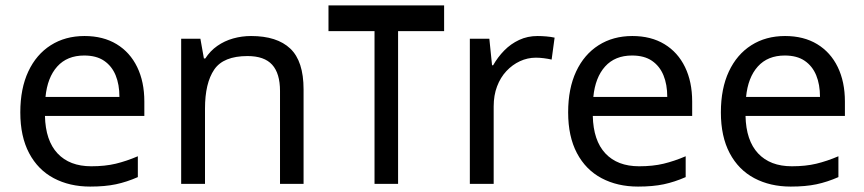

<svg xmlns="http://www.w3.org/2000/svg" viewBox="-20 -679 3191 709"><path d="M292 -546Q361 -546 410.5 -516Q460 -486 486.5 -431.5Q513 -377 513 -304V-251H146Q148 -160 192.5 -112.5Q237 -65 317 -65Q368 -65 407.5 -74.5Q447 -84 489 -102V-25Q448 -7 408 1.5Q368 10 313 10Q237 10 178.5 -21Q120 -52 87.5 -113.5Q55 -175 55 -264Q55 -352 84.5 -415Q114 -478 167.5 -512Q221 -546 292 -546ZM291 -474Q228 -474 191.5 -433.5Q155 -393 148 -321H421Q421 -367 407 -401Q393 -435 364.5 -454.5Q336 -474 291 -474Z M907 -546Q1003 -546 1052 -499.5Q1101 -453 1101 -349V0H1014V-343Q1014 -408 985 -440Q956 -472 894 -472Q805 -472 771 -422Q737 -372 737 -278V0H649V-536H720L733 -463H738Q756 -491 782.5 -509.5Q809 -528 841 -537Q873 -546 907 -546Z M1620 -659V-564H1450V0H1363V-564H1193V-659Z M1965 -546Q1980 -546 1997.5 -544.5Q2015 -543 2028 -540L2017 -459Q2004 -462 1988.5 -464Q1973 -466 1959 -466Q1928 -466 1900 -453Q1872 -440 1850 -416.5Q1828 -393 1815.5 -360Q1803 -327 1803 -286V0H1715V-536H1787L1797 -438H1801Q1818 -468 1842 -492.5Q1866 -517 1897 -531.5Q1928 -546 1965 -546Z M2315 -546Q2384 -546 2433.5 -516Q2483 -486 2509.5 -431.5Q2536 -377 2536 -304V-251H2169Q2171 -160 2215.5 -112.5Q2260 -65 2340 -65Q2391 -65 2430.5 -74.5Q2470 -84 2512 -102V-25Q2471 -7 2431 1.5Q2391 10 2336 10Q2260 10 2201.5 -21Q2143 -52 2110.5 -113.5Q2078 -175 2078 -264Q2078 -352 2107.5 -415Q2137 -478 2190.5 -512Q2244 -546 2315 -546ZM2314 -474Q2251 -474 2214.5 -433.5Q2178 -393 2171 -321H2444Q2444 -367 2430 -401Q2416 -435 2387.5 -454.5Q2359 -474 2314 -474Z M2879 -546Q2948 -546 2997.5 -516Q3047 -486 3073.5 -431.5Q3100 -377 3100 -304V-251H2733Q2735 -160 2779.5 -112.5Q2824 -65 2904 -65Q2955 -65 2994.5 -74.5Q3034 -84 3076 -102V-25Q3035 -7 2995 1.5Q2955 10 2900 10Q2824 10 2765.5 -21Q2707 -52 2674.5 -113.5Q2642 -175 2642 -264Q2642 -352 2671.5 -415Q2701 -478 2754.5 -512Q2808 -546 2879 -546ZM2878 -474Q2815 -474 2778.5 -433.5Q2742 -393 2735 -321H3008Q3008 -367 2994 -401Q2980 -435 2951.5 -454.5Q2923 -474 2878 -474Z"/></svg>

Font: uguzrati05
Style: Book
Weight: 400
Designer: Jelle Bosma - Monotype Design Team, Universal Thirst
Foundry: Monotype Imaging Inc.
Version: Version 2.106